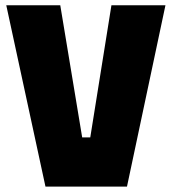

<svg xmlns="http://www.w3.org/2000/svg" viewBox="-20 -694 640 714"><path d="M149.1 0 3.3 -674.5H204.1L285.6 -183.1H315.7L394.4 -674.5H595.3L452.2 0Z"/></svg>

Font: Titillium Web SemiBold
Style: Regular
Weight: 600
Designer: Mohamed Gaber, Accademia di Belle Arti di Urbino
Foundry: Kief Type Foundry, Accademia di Belle Arti di Urbino
Version: Version 3.000; ttfautohint (v1.8.4)